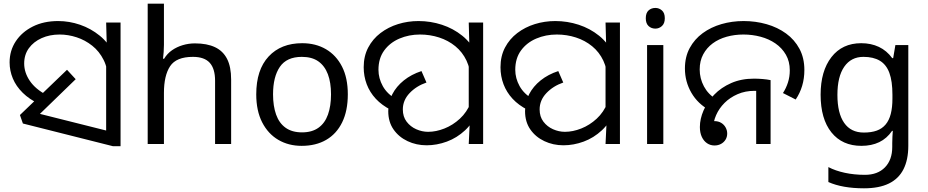

<svg xmlns="http://www.w3.org/2000/svg" viewBox="-20 -780 5025 1040"><path d="M192 -217Q139 -242 103 -277.5Q67 -313 49.5 -355Q32 -397 32 -442Q32 -506 65.5 -556.5Q99 -607 158 -636.5Q217 -666 295 -666Q355 -666 413.5 -646Q472 -626 520.5 -586.5Q569 -547 597.5 -487Q626 -427 626 -347L565 -344Q565 -408 541.5 -455Q518 -502 479.5 -532.5Q441 -563 395 -578Q349 -593 303 -593Q249 -593 205.5 -573.5Q162 -554 136.5 -519Q111 -484 111 -436Q111 -387 141.5 -342Q172 -297 233 -265L192 -217ZM555 -482 559 -510 555 -658H633V12H592L104 -111L88 -157L343 -402L390 -351L160 -128L153 -174L615 -58L555 -6Z M868 -537Q868 -518 866.5 -498Q865 -478 863 -462H869Q886 -490 912 -508Q938 -526 970 -535.5Q1002 -545 1036 -545Q1101 -545 1144.5 -524.5Q1188 -504 1210 -461Q1232 -418 1232 -349V0H1145V-343Q1145 -408 1116 -440Q1087 -472 1025 -472Q935 -472 901.5 -421.5Q868 -371 868 -277V0H780V-760H868Z M1864 -269Q1864 -180 1833.5 -117.5Q1803 -55 1747 -22.5Q1691 10 1614 10Q1543 10 1487.5 -22.5Q1432 -55 1400 -117.5Q1368 -180 1368 -269Q1368 -402 1435 -474Q1502 -546 1617 -546Q1690 -546 1745.5 -513.5Q1801 -481 1832.5 -419.5Q1864 -358 1864 -269ZM1459 -269Q1459 -206 1475.5 -159.5Q1492 -113 1527 -88Q1562 -63 1616 -63Q1670 -63 1705 -88Q1740 -113 1756.5 -159.5Q1773 -206 1773 -269Q1773 -333 1756 -378Q1739 -423 1704.5 -447.5Q1670 -472 1615 -472Q1533 -472 1496 -418Q1459 -364 1459 -269Z M2097 -185Q2048 -210 2015.5 -245Q1983 -280 1966.5 -323.5Q1950 -367 1950 -416Q1950 -476 1974.5 -522.5Q1999 -569 2041 -601Q2083 -633 2136 -649.5Q2189 -666 2247 -666Q2312 -666 2373.5 -646Q2435 -626 2484 -586.5Q2533 -547 2562 -487Q2591 -427 2591 -347L2529 -344Q2529 -405 2507 -451.5Q2485 -498 2446.5 -529.5Q2408 -561 2358.5 -577Q2309 -593 2255 -593Q2195 -593 2143.5 -571Q2092 -549 2061 -506.5Q2030 -464 2030 -402Q2030 -356 2053.5 -313.5Q2077 -271 2126 -243L2097 -185ZM2291 7Q2235 7 2187.5 -15.5Q2140 -38 2111.5 -79Q2083 -120 2083 -178Q2083 -227 2105 -269.5Q2127 -312 2167.5 -344.5Q2208 -377 2263 -395L2290 -333Q2235 -314 2198.5 -275.5Q2162 -237 2162 -187Q2162 -148 2182.5 -121Q2203 -94 2234.5 -80Q2266 -66 2299 -66Q2342 -66 2387.5 -84Q2433 -102 2471 -137Q2509 -172 2530 -224L2568 -180Q2544 -116 2499.5 -74.5Q2455 -33 2400.5 -13Q2346 7 2291 7ZM2524 -106 2519 -144V-471L2523 -511L2519 -658H2597V0H2519Z M2838 -185Q2789 -210 2756.5 -245Q2724 -280 2707.5 -323.5Q2691 -367 2691 -416Q2691 -476 2715.5 -522.5Q2740 -569 2782 -601Q2824 -633 2877 -649.5Q2930 -666 2988 -666Q3053 -666 3114.5 -646Q3176 -626 3225 -586.5Q3274 -547 3303 -487Q3332 -427 3332 -347L3270 -344Q3270 -405 3248 -451.5Q3226 -498 3187.5 -529.5Q3149 -561 3099.5 -577Q3050 -593 2996 -593Q2936 -593 2884.5 -571Q2833 -549 2802 -506.5Q2771 -464 2771 -402Q2771 -356 2794.5 -313.5Q2818 -271 2867 -243L2838 -185ZM3032 7Q2976 7 2928.5 -15.5Q2881 -38 2852.5 -79Q2824 -120 2824 -178Q2824 -227 2846 -269.5Q2868 -312 2908.5 -344.5Q2949 -377 3004 -395L3031 -333Q2976 -314 2939.5 -275.5Q2903 -237 2903 -187Q2903 -148 2923.5 -121Q2944 -94 2975.5 -80Q3007 -66 3040 -66Q3083 -66 3128.5 -84Q3174 -102 3212 -137Q3250 -172 3271 -224L3309 -180Q3285 -116 3240.5 -74.5Q3196 -33 3141.5 -13Q3087 7 3032 7ZM3265 -106 3260 -144V-471L3264 -511L3260 -658H3338V0H3260Z M3573 -536V0H3485V-536ZM3530 -737Q3550 -737 3565.5 -723.5Q3581 -710 3581 -681Q3581 -653 3565.5 -639Q3550 -625 3530 -625Q3508 -625 3493 -639Q3478 -653 3478 -681Q3478 -710 3493 -723.5Q3508 -737 3530 -737Z M3825 -182Q3760 -217 3725 -277.5Q3690 -338 3690 -409Q3690 -472 3716 -520Q3742 -568 3786.5 -600.5Q3831 -633 3888 -649.5Q3945 -666 4008 -666Q4073 -666 4132.5 -649Q4192 -632 4238 -598.5Q4284 -565 4310.5 -515.5Q4337 -466 4337 -401Q4337 -355 4325 -315Q4313 -275 4290 -241L4221 -276Q4238 -302 4248 -333Q4258 -364 4258 -399Q4258 -447 4237 -483.5Q4216 -520 4180.5 -544.5Q4145 -569 4100 -581Q4055 -593 4007 -593Q3959 -593 3916 -581Q3873 -569 3840.5 -545Q3808 -521 3789 -485.5Q3770 -450 3770 -404Q3770 -355 3793 -312Q3816 -269 3859 -243L3825 -182ZM3850 8Q3828 8 3810 -4Q3792 -16 3781.5 -38.5Q3771 -61 3771 -92Q3771 -136 3791 -182Q3811 -228 3848.5 -267Q3886 -306 3940.5 -330Q3995 -354 4064 -354Q4086 -354 4110.5 -352Q4135 -350 4154 -346V0H4076V-310L4121 -283Q4106 -286 4092.5 -287Q4079 -288 4067 -288Q4017 -288 3975.5 -270Q3934 -252 3904.5 -222.5Q3875 -193 3859 -156.5Q3843 -120 3843 -84Q3843 -69 3850 -56.5Q3857 -44 3865 -33L3807 -96Q3809 -106 3815.5 -112Q3822 -118 3831 -121Q3840 -124 3849 -124Q3871 -124 3886.5 -114.5Q3902 -105 3910.5 -89.5Q3919 -74 3919 -57Q3919 -38 3910 -23.5Q3901 -9 3885.5 -0.5Q3870 8 3850 8Z M4645 -546Q4698 -546 4740.5 -526Q4783 -506 4813 -465H4818L4830 -536H4900V9Q4900 85 4874 136.5Q4848 188 4795 214Q4742 240 4660 240Q4602 240 4553.5 231.5Q4505 223 4467 206V125Q4505 145 4556 156Q4607 167 4665 167Q4734 167 4773.5 126.5Q4813 86 4813 16V-5Q4813 -17 4814 -39.5Q4815 -62 4816 -71H4812Q4784 -30 4742.5 -10Q4701 10 4646 10Q4542 10 4483.5 -63Q4425 -136 4425 -267Q4425 -395 4483.5 -470.5Q4542 -546 4645 -546ZM4657 -472Q4590 -472 4553 -418.5Q4516 -365 4516 -266Q4516 -167 4552.5 -114.5Q4589 -62 4659 -62Q4700 -62 4729 -72.5Q4758 -83 4777 -105.5Q4796 -128 4805 -163Q4814 -198 4814 -246V-267Q4814 -340 4797.5 -385Q4781 -430 4746 -451Q4711 -472 4657 -472Z"/></svg>

Font: oriya115
Style: Regular
Weight: 400
Designer: Amélie Bonet and Sol Matas
Foundry: Google LLC
Version: Version 2.003